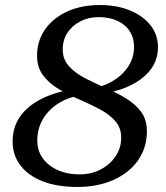

<svg xmlns="http://www.w3.org/2000/svg" viewBox="-20 -726 659 762"><path d="M287 16Q208 16 150.5 -6Q93 -28 61.5 -69Q30 -110 30 -165Q30 -250 98.5 -304.5Q167 -359 294 -376L297 -348Q245 -338 207 -312.5Q169 -287 148.5 -250Q128 -213 128 -168Q128 -109 175 -71.5Q222 -34 296 -34Q342 -34 379.5 -53.5Q417 -73 439 -106Q461 -139 461 -180Q461 -219 437 -246Q413 -273 375 -293Q337 -313 294 -331.5Q251 -350 213 -372.5Q175 -395 151 -427Q127 -459 127 -505Q127 -564 159 -609.5Q191 -655 247 -680.5Q303 -706 376 -706Q444 -706 496 -684.5Q548 -663 577.5 -625.5Q607 -588 607 -538Q607 -462 538.5 -411.5Q470 -361 354 -350L351 -375Q425 -392 468.5 -436.5Q512 -481 512 -540Q512 -594 473.5 -626Q435 -658 370 -658Q332 -658 299.5 -641.5Q267 -625 248 -596.5Q229 -568 229 -530Q229 -491 253 -464Q277 -437 315 -417Q353 -397 396 -378.5Q439 -360 477 -337.5Q515 -315 539 -283.5Q563 -252 563 -205Q563 -140 528 -90Q493 -40 430.5 -12Q368 16 287 16Z"/></svg>

Font: Platypi Light
Style: Italic
Weight: 300
Italic angle: -13°
Designer: David Sargent
Foundry: Bolt Cutter Type
Version: Version 1.200